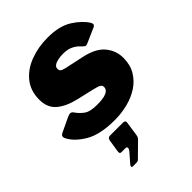

<svg xmlns="http://www.w3.org/2000/svg" viewBox="-230 -646 997 997"><g transform="rotate(-45 269.0 -147.0)"><path d="M250 10Q143 10 83 -25.5Q23 -61 0 -107Q-9 -126 9 -135L91 -174Q104 -180 113 -179Q122 -178 130 -165Q143 -146 166 -128.5Q189 -111 243 -111Q252 -111 267 -112Q282 -113 296.5 -116.5Q311 -120 321.5 -128.5Q332 -137 332 -152Q332 -162 322.5 -168.5Q313 -175 287 -181L188 -204Q121 -220 84 -252Q47 -284 47 -342Q47 -408 83 -452Q119 -496 178 -518Q237 -540 306 -540Q391 -540 442.5 -507.5Q494 -475 519 -435Q523 -429 523 -421.5Q523 -414 513 -409L429 -372Q419 -368 413 -370.5Q407 -373 394 -387Q382 -401 359.5 -412.5Q337 -424 303 -424Q284 -424 266.5 -420.5Q249 -417 238 -409.5Q227 -402 227 -389Q227 -378 233 -372.5Q239 -367 259 -362L362 -340Q442 -323 476 -281.5Q510 -240 510 -187Q510 -136 487.5 -98.5Q465 -61 428 -37Q391 -13 344.5 -1.5Q298 10 250 10ZM144 246Q139 246 138.5 241Q138 236 143 230L188 178Q197 167 196 159.5Q195 152 187 152H157Q149 152 146.5 148Q144 144 146 132L156 68Q159 49 174 49H270Q287 49 286 63L274 145Q272 158 262 168L202 227Q195 234 189 240Q183 246 172 246Z"/></g></svg>

Font: Libre Franklin Black
Style: Italic
Weight: 900
Italic angle: -8°
Designer: Pablo Impallari, Rodrigo Fuenzalida, Nhung Nguyen
Foundry: Impallari Type
Version: Version 3.000